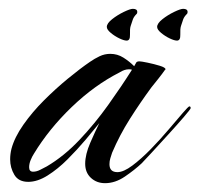

<svg xmlns="http://www.w3.org/2000/svg" viewBox="-20 -411 452 435"><path d="M218 4Q199 4 186 -8Q173 -20 173 -40Q173 -61 184.5 -87.5Q196 -114 205 -132Q193 -117 174 -94.5Q155 -72 133 -50Q111 -28 88 -13.5Q65 1 44 1Q22 1 12.5 -15Q3 -31 3 -50Q3 -62 6 -74Q13 -100 33 -128.5Q53 -157 79.5 -183.5Q106 -210 134 -233Q162 -256 184 -271Q194 -278 205.5 -283.5Q217 -289 230 -289Q246 -289 259.5 -280.5Q273 -272 284 -261Q287 -266 288.5 -269Q290 -272 296 -272Q300 -272 314.5 -269Q329 -266 342 -262Q355 -258 355 -254Q355 -253 354 -253Q347 -243 339 -233Q331 -223 323 -213Q298 -179 274.5 -142Q251 -105 234 -65Q232 -59 230 -52.5Q228 -46 228 -39Q228 -21 246 -21Q260 -21 280 -36Q300 -51 321.5 -73Q343 -95 362 -117.5Q381 -140 394 -155Q407 -170 409 -170Q412 -170 412 -166Q412 -164 397 -146.5Q382 -129 361 -106Q340 -83 323 -64.5Q306 -46 301 -41Q285 -26 263 -11Q241 4 218 4ZM55 -22Q63 -22 71.5 -26.5Q80 -31 86 -34Q125 -57 160 -94Q195 -131 225 -173Q255 -215 279 -253Q277 -254 272 -254Q262 -254 251 -247Q194 -218 142.5 -168.5Q91 -119 57 -63Q53 -57 49.5 -48.5Q46 -40 46 -32Q46 -22 55 -22ZM381 -319Q375 -319 364.5 -324Q354 -329 345 -336.5Q336 -344 336 -350Q336 -358 348 -367.5Q360 -377 374.5 -384Q389 -391 395 -391Q405 -391 405 -384Q405 -381 404 -380Q397 -373 395 -367Q393 -361 390 -352Q388 -346 388.5 -332.5Q389 -319 381 -319ZM267 -319Q261 -319 250.5 -324Q240 -329 231 -336.5Q222 -344 222 -350Q222 -358 234 -367.5Q246 -377 260.5 -384Q275 -391 281 -391Q291 -391 291 -384Q291 -381 290 -380Q283 -373 281 -367Q279 -361 276 -352Q274 -346 274.5 -332.5Q275 -319 267 -319Z"/></svg>

Font: Caramel
Style: Regular
Weight: 400
Designer: Robert E. Leuschke
Foundry: Robert E. Leuschke
Version: Version 1.010